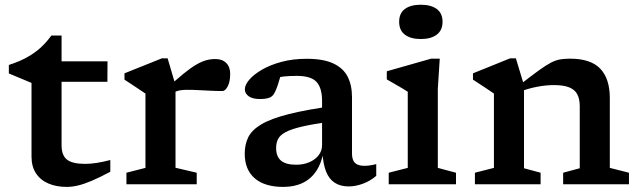

<svg xmlns="http://www.w3.org/2000/svg" viewBox="-20 -760 2638 792"><path d="M234 -161Q234 -118.5 256.8 -101.2Q279.5 -84 331 -84Q353 -84 379 -88Q405 -92 435 -100V-51.5Q390 -27.5 358 -14Q326 -0.5 301.5 5.2Q277 11 255 11Q213 11 180.2 -2.8Q147.5 -16.5 128.8 -44.5Q110 -72.5 110 -114V-418L16.5 -457V-492Q41 -500 61.8 -509Q82.5 -518 100.5 -528.8Q118.5 -539.5 134.2 -552Q150 -564.5 164.2 -579.8Q178.5 -595 192 -613.5H234V-491ZM185 -422.5 188 -507H423.5L423 -422.5Z M868.5 -516.5Q897 -516.5 913.2 -500.2Q929.5 -484 929.5 -455.5Q929.5 -422.5 919.2 -403.5Q909 -384.5 897.5 -384.5Q872 -384.5 847.8 -385.8Q823.5 -387 799.5 -388.2Q775.5 -389.5 751 -389.5Q738 -389.5 726.8 -388Q715.5 -386.5 703.8 -382Q692 -377.5 678 -369L662.5 -390Q705.5 -430.5 736 -455.2Q766.5 -480 789.2 -493.2Q812 -506.5 830.8 -511.5Q849.5 -516.5 868.5 -516.5ZM704 -408.5V-68L791.5 -47.5V0H501.5V-47.5L580 -67.5V-374Q573.5 -378.5 560 -387.5Q546.5 -396.5 529.2 -408Q512 -419.5 493.5 -431.5V-457.5L648 -519.5H671.5Z M1363 -324 1346.5 -258.5Q1271.5 -248.5 1226.5 -238Q1181.5 -227.5 1158.2 -215Q1135 -202.5 1127 -186.5Q1119 -170.5 1119 -149.5Q1119 -114.5 1139 -97.5Q1159 -80.5 1201.5 -80.5Q1232 -80.5 1256.2 -91Q1280.5 -101.5 1294.5 -119.8Q1308.5 -138 1308.5 -161V-344Q1308.5 -397 1285.8 -422Q1263 -447 1204 -447Q1174.5 -447 1151.2 -444.5Q1128 -442 1108.5 -437L1143.5 -474Q1139 -453.5 1134.5 -437.5Q1130 -421.5 1125.5 -408.2Q1121 -395 1115 -382Q1106.5 -362.5 1091.5 -357Q1076.5 -351.5 1052.5 -351.5Q1021.5 -351.5 1005.8 -363Q990 -374.5 990 -391.5Q990 -410 1008.5 -431.5Q1027 -453 1061 -472.8Q1095 -492.5 1141.8 -505Q1188.5 -517.5 1245 -517.5Q1314 -517.5 1355 -498.2Q1396 -479 1414 -443.8Q1432 -408.5 1432 -359.5V-127Q1432 -108.5 1437.8 -97.2Q1443.5 -86 1455 -81Q1466.5 -76 1483.5 -76Q1494 -76 1506.2 -77.8Q1518.5 -79.5 1532 -83V-34.5Q1506.5 -13 1476.5 -2Q1446.5 9 1418 9Q1384.5 9 1361 -6Q1337.5 -21 1325 -52.5Q1312.5 -84 1310 -133L1314.5 -135Q1306.5 -87.5 1285 -55Q1263.5 -22.5 1229.2 -5.8Q1195 11 1148.5 11Q1072 11 1030.8 -24.5Q989.5 -60 989.5 -126.5Q989.5 -164 1004 -193.8Q1018.5 -223.5 1057.8 -247Q1097 -270.5 1170.8 -289.2Q1244.5 -308 1363 -324Z M1716 -599Q1674 -599 1650.2 -617Q1626.5 -635 1626.5 -670Q1626.5 -705.5 1650.2 -723Q1674 -740.5 1716 -740.5Q1757.5 -740.5 1781.5 -723Q1805.5 -705.5 1805.5 -670Q1805.5 -635 1781.5 -617Q1757.5 -599 1716 -599ZM1794 -518 1786 -394.5V-67.5L1861 -47.5V0H1583.5V-47.5L1662 -67.5V-381.5Q1656.5 -385.5 1641.8 -394.2Q1627 -403 1609 -413.2Q1591 -423.5 1575.5 -432.5V-466L1758.5 -518Z M2141.5 -408.5V-66L2210 -47.5V0H1939V-47.5L2017.5 -67.5V-374Q2009.5 -380 1987 -394.8Q1964.5 -409.5 1931 -431.5V-457.5L2084.5 -519.5H2108ZM2303 -47.5 2371.5 -66V-321.5Q2371.5 -352 2361.2 -371.2Q2351 -390.5 2327.5 -399.8Q2304 -409 2265.5 -409Q2232.5 -409 2198 -402.5Q2163.5 -396 2135 -385.5L2126 -411.5Q2173.5 -448.5 2203.2 -470Q2233 -491.5 2253 -501.8Q2273 -512 2290.8 -515Q2308.5 -518 2331.5 -518Q2416.5 -518 2456 -476.8Q2495.5 -435.5 2495.5 -355.5V-67.5L2574.5 -47.5V0H2303Z"/></svg>

Font: Newsreader 7pt Medium
Style: Regular
Weight: 500
Designer: Hugues Gentile
Foundry: Production Type
Version: Version 1.003